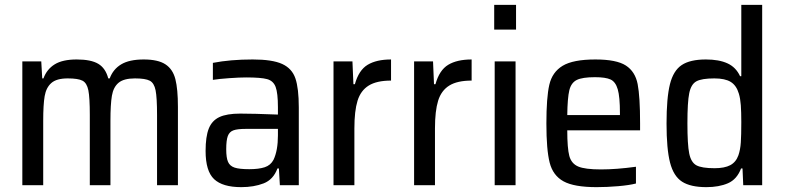

<svg xmlns="http://www.w3.org/2000/svg" viewBox="-20 -763 3232 791"><path d="M72 -510H150L154 -440H159Q173 -478 205.5 -498Q238 -518 296 -518Q355 -518 385 -500Q415 -482 426 -440H432Q446 -478 479.5 -498Q513 -518 572 -518Q631 -518 661.5 -498Q692 -478 702.5 -437Q713 -396 713 -323V0H627V-289Q627 -361 621 -391Q615 -421 597 -430.5Q579 -440 536 -440Q490 -440 468.5 -422Q447 -404 441 -368.5Q435 -333 435 -265V0H350V-289Q350 -361 344 -391Q338 -421 320 -430.5Q302 -440 259 -440Q213 -440 191.5 -421Q170 -402 164 -367Q158 -332 158 -265V0H72Z M827 -141Q827 -200 840 -233Q853 -266 883.5 -280.5Q914 -295 970 -295Q1023 -295 1125 -291V-321Q1125 -380 1115.5 -405Q1106 -430 1080.5 -437Q1055 -444 994 -444Q967 -444 924.5 -441Q882 -438 857 -434V-504Q929 -518 1021 -518Q1102 -518 1142.5 -499.5Q1183 -481 1197 -440Q1211 -399 1211 -320V0H1133L1129 -69H1123Q1106 -23 1066 -7.5Q1026 8 974 8Q897 8 862 -25Q827 -58 827 -141ZM1107 -105Q1125 -143 1125 -205V-232H992Q958 -232 941.5 -226Q925 -220 918.5 -202.5Q912 -185 912 -148Q912 -113 919.5 -96Q927 -79 946.5 -72.5Q966 -66 1007 -66Q1046 -66 1070.5 -74Q1095 -82 1107 -105Z M1354 -510H1432L1436 -416H1442Q1458 -474 1494.5 -496Q1531 -518 1591 -518V-431Q1532 -431 1499 -410.5Q1466 -390 1453 -348Q1440 -306 1440 -234V0H1354Z M1686 -510H1764L1768 -416H1774Q1790 -474 1826.5 -496Q1863 -518 1923 -518V-431Q1864 -431 1831 -410.5Q1798 -390 1785 -348Q1772 -306 1772 -234V0H1686Z M2016 -641V-743H2106V-641ZM2018 0V-510H2104V0Z M2617 -226H2317Q2317 -152 2325.5 -120.5Q2334 -89 2362 -77Q2390 -65 2456 -65Q2519 -65 2600 -76V-7Q2573 0 2527 4Q2481 8 2438 8Q2345 8 2301.5 -16Q2258 -40 2244.5 -93Q2231 -146 2231 -254Q2231 -361 2243 -413.5Q2255 -466 2298 -492Q2341 -518 2433 -518Q2520 -518 2558.5 -493Q2597 -468 2607 -416.5Q2617 -365 2617 -255ZM2317 -289H2534V-297Q2534 -364 2525 -395Q2516 -426 2495.5 -435.5Q2475 -445 2431 -445Q2379 -445 2356 -433.5Q2333 -422 2325.5 -391Q2318 -360 2317 -289Z M2726 -254Q2726 -360 2740 -416Q2754 -472 2788.5 -495Q2823 -518 2888 -518Q2942 -518 2977 -502Q3012 -486 3029 -449H3034V-743H3120V0H3042L3039 -69H3033Q3016 -24 2979 -8Q2942 8 2890 8Q2825 8 2790 -14.5Q2755 -37 2740.5 -93Q2726 -149 2726 -254ZM3022 -123Q3030 -146 3032 -176Q3034 -206 3034 -260Q3034 -302 3032 -329.5Q3030 -357 3024 -377Q3014 -411 2990.5 -425.5Q2967 -440 2923 -440Q2871 -440 2849 -428Q2827 -416 2819.5 -379Q2812 -342 2812 -255Q2812 -167 2819.5 -130.5Q2827 -94 2849 -82Q2871 -70 2924 -70Q2965 -70 2988.5 -82.5Q3012 -95 3022 -123Z"/></svg>

Font: Saira Semi Condensed
Style: Regular
Weight: 400
Width: 4
Designer: Hector Gatti with collaboration of the Omnibus-Type team
Foundry: Omnibus-Type
Version: Version 1.001; ttfautohint (v1.8)